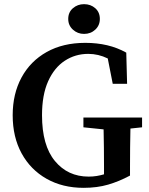

<svg xmlns="http://www.w3.org/2000/svg" viewBox="-20 -886 718 923"><path d="M382 17Q281 17 204 -26.5Q127 -70 84 -148.5Q41 -227 41 -332Q41 -435 83.5 -513.5Q126 -592 204.5 -636Q283 -680 390 -680Q446 -680 495 -668.5Q544 -657 587 -633L591 -483H522L498 -605Q453 -627 404 -627Q342 -627 291.5 -594Q241 -561 211.5 -495.5Q182 -430 182 -332Q182 -187 244 -112Q306 -37 406 -37Q427 -37 445 -40Q463 -43 480 -48V-87Q480 -131 479.5 -175.5Q479 -220 478 -264L381 -274V-321H663V-274L607 -268Q606 -222 605.5 -177Q605 -132 605 -85V-42Q553 -14 500 1.5Q447 17 382 17ZM384 -723Q353 -723 330.5 -743.5Q308 -764 308 -795Q308 -827 330.5 -846.5Q353 -866 384 -866Q416 -866 438 -846.5Q460 -827 460 -795Q460 -764 438 -743.5Q416 -723 384 -723Z"/></svg>

Font: Source Serif Pro Semibold
Style: Regular
Weight: 600
Designer: Frank Grießhammer
Foundry: Adobe Systems Incorporated
Version: Version 3.000;hotconv 1.0.109;makeotfexe 2.5.65596